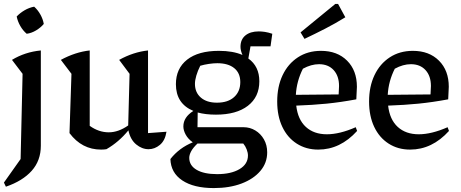

<svg xmlns="http://www.w3.org/2000/svg" viewBox="-29 -753 2347 978"><path d="M1 198 -9 177 76 57 86 -377 32 -448Q65 -468 101.5 -480Q138 -492 179 -496V-11Q179 65 132.5 117Q86 169 1 198ZM145 -719Q164 -702 177 -678.5Q190 -655 194 -631Q178 -612 154.5 -598Q131 -584 107 -581Q88 -597 74.5 -620.5Q61 -644 56 -669Q73 -687 96 -700.5Q119 -714 145 -719Z M325 -75 335 -377 281 -448Q355 -488 428 -496V-112Q474 -79 525 -79Q574 -79 624 -114L631 -377L578 -448Q650 -488 725 -496V-75L819 -82Q812 -37 785.5 -15Q759 7 728 7Q694 7 664.5 -17.5Q635 -42 625 -89Q576 -29 513 7Q500 9 486 9Q388 9 325 -75Z M1071 -169Q1018 -169 978 -180L977 -105H1212Q1244 -105 1271.5 -88.5Q1299 -72 1315.5 -43Q1332 -14 1332 23Q1332 77 1297 118Q1262 159 1201 182Q1140 205 1060 205Q958 205 899.5 166Q841 127 839 57Q884 0 953 -28Q929 -45 917 -67Q905 -89 905 -109Q905 -156 956 -188Q867 -225 867 -324Q867 -404 924 -449Q981 -494 1086 -494Q1158 -494 1206 -473Q1196 -496 1196 -515Q1196 -552 1221 -572.5Q1246 -593 1289 -593Q1304 -593 1320.5 -590.5Q1337 -588 1358 -581L1349 -517H1247L1236 -455Q1292 -415 1292 -339Q1292 -259 1233.5 -214Q1175 -169 1071 -169ZM1076 -230Q1132 -230 1163.5 -258.5Q1195 -287 1195 -335Q1195 -381 1164 -406Q1133 -431 1078 -431Q1059 -431 1035 -427.5Q1011 -424 991 -418Q978 -392 971 -368Q964 -344 964 -326Q964 -282 994 -256Q1024 -230 1076 -230ZM935 51Q935 90 972.5 112Q1010 134 1077 134Q1148 134 1191 108.5Q1234 83 1234 39Q1234 25 1227.5 8Q1221 -9 1210 -22H977Q954 0 944.5 18Q935 36 935 51Z M1592 9Q1530 9 1482.5 -21.5Q1435 -52 1409 -107Q1383 -162 1383 -236Q1383 -312 1410.5 -370Q1438 -428 1488.5 -461Q1539 -494 1606 -494Q1689 -494 1739 -444Q1789 -394 1789 -311L1786 -247Q1705 -232 1634.5 -225Q1564 -218 1480 -215Q1488 -144 1529 -106.5Q1570 -69 1636 -69Q1701 -69 1783 -105L1790 -86Q1704 9 1592 9ZM1514 -403Q1482 -340 1478 -270L1696 -272L1698 -315Q1698 -366 1670.5 -396Q1643 -426 1596 -426Q1556 -426 1514 -403ZM1522 -555 1502 -588 1679 -733H1693L1730 -665Q1680 -634 1627.5 -607Q1575 -580 1522 -555Z M2060 9Q1998 9 1950.5 -21.5Q1903 -52 1877 -107Q1851 -162 1851 -236Q1851 -312 1878.5 -370Q1906 -428 1956.5 -461Q2007 -494 2074 -494Q2157 -494 2207 -444Q2257 -394 2257 -311L2254 -247Q2173 -232 2102.5 -225Q2032 -218 1948 -215Q1956 -144 1997 -106.5Q2038 -69 2104 -69Q2169 -69 2251 -105L2258 -86Q2172 9 2060 9ZM1982 -403Q1950 -340 1946 -270L2164 -272L2166 -315Q2166 -366 2138.5 -396Q2111 -426 2064 -426Q2024 -426 1982 -403Z"/></svg>

Font: Piazzolla Medium
Style: Regular
Weight: 500
Designer: Juan Pablo del Peral
Foundry: Huerta Tipografica
Version: Version 1.330